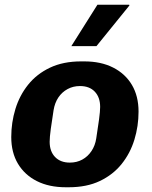

<svg xmlns="http://www.w3.org/2000/svg" viewBox="-20 -780 640 810"><path d="M257.5 10Q187 10 135.5 -16Q84 -42 55.8 -89.2Q27.5 -136.5 27.5 -202Q27.5 -263 45 -320.2Q62.5 -377.5 98.8 -422.8Q135 -468 190.8 -494.5Q246.5 -521 322 -521H335.5Q406 -521 457.2 -495Q508.5 -469 536.5 -421.8Q564.5 -374.5 564.5 -309Q564.5 -248 547 -190.8Q529.5 -133.5 493.2 -88.2Q457 -43 401.5 -16.5Q346 10 270 10ZM274.5 -94Q304 -94 327.2 -106.8Q350.5 -119.5 366 -142.8Q381.5 -166 386 -196Q393 -240.5 397.8 -275.8Q402.5 -311 402.5 -329Q402.5 -369.5 380 -393.2Q357.5 -417 317.5 -417Q288.5 -417 265 -404.2Q241.5 -391.5 226.2 -368.8Q211 -346 206 -315Q199 -271 194.2 -235.8Q189.5 -200.5 189.5 -182Q189.5 -141.5 212.2 -117.8Q235 -94 274.5 -94ZM281 -585.5 391 -760H525L526 -757L387 -585.5Z"/></svg>

Font: Chivo Medium
Style: Italic
Weight: 500
Italic angle: -8.05°
Designer: Hector Gatti
Foundry: Omnibus-Type
Version: Version 2.002